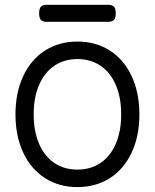

<svg xmlns="http://www.w3.org/2000/svg" viewBox="-20 -762 640 793"><path d="M555.7 -289.6Q555.7 -200.2 523.9 -132.1Q492.2 -64 434.1 -26.6Q376 10.7 299.8 10.7Q223.6 10.7 165.5 -26.6Q107.4 -64 75.7 -132.1Q43.9 -200.2 43.9 -289.6Q43.9 -378.9 75.7 -447.3Q107.4 -515.6 165.5 -553Q223.6 -590.3 299.8 -590.3Q376 -590.3 434.1 -553Q492.2 -515.6 523.9 -447.3Q555.7 -378.9 555.7 -289.6ZM119.1 -289.6Q119.1 -219.7 141.4 -168.2Q163.6 -116.7 204.3 -89.1Q245.1 -61.5 299.8 -61.5Q354.5 -61.5 395.3 -89.1Q436 -116.7 458.3 -168.2Q480.5 -219.7 480.5 -289.6Q480.5 -359.4 458.3 -411.1Q436 -462.9 395 -490.5Q354 -518.1 299.8 -518.1Q245.6 -518.1 204.6 -490.5Q163.6 -462.9 141.4 -411.1Q119.1 -359.4 119.1 -289.6ZM458 -707Q458 -688 450.9 -679.9Q443.8 -671.9 427.2 -671.9H172.4Q155.8 -671.9 148.7 -679.9Q141.6 -688 141.6 -707Q141.6 -726.1 148.7 -734.1Q155.8 -742.2 172.4 -742.2H427.2Q443.8 -742.2 450.9 -734.1Q458 -726.1 458 -707Z"/></svg>

Font: Courier Prime Code
Style: Regular
Weight: 400
Designer: Alan Dague-Greene
Foundry: Quote-Unquote Apps
Version: Version 3.0318